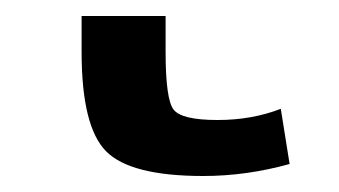

<svg xmlns="http://www.w3.org/2000/svg" viewBox="-20 40 424 240"><path d="M187 105Q187 164 197 177Q207 190 252 190Q295 190 331 176L342 245Q288 260 234 260Q143 260 112.5 229Q82 198 82 105V60H187Z"/></svg>

Font: Mplus 1p Medium
Style: Regular
Weight: 500
Version: Version 1.061